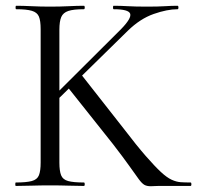

<svg xmlns="http://www.w3.org/2000/svg" viewBox="-20 -645 690 666"><path d="M121 -81V-544Q121 -573 115 -587.5Q109 -602 90.5 -607.5Q72 -613 36 -613Q34 -613 34 -619Q34 -625 36 -625Q60 -625 90 -623.5Q120 -622 153 -622Q189 -622 218.5 -623.5Q248 -625 271 -625Q274 -625 274 -619Q274 -613 271 -613Q235 -613 217 -607Q199 -601 192.5 -586Q186 -571 186 -542V-81Q186 -52 192 -37Q198 -22 216.5 -17Q235 -12 271 -12Q274 -12 274 -6Q274 0 271 0Q247 0 218 -1Q189 -2 153 -2Q120 -2 89.5 -1Q59 0 35 0Q33 0 33 -6Q33 -12 35 -12Q71 -12 90 -17Q109 -22 115 -37Q121 -52 121 -81ZM372 -145 213 -345 263 -385 409 -199Q454 -140 485.5 -104Q517 -68 538 -48.5Q559 -29 575.5 -21.5Q592 -14 607 -13Q622 -12 641 -12Q644 -12 644 -6Q644 0 641 0Q596 0 569 0Q542 0 529 0Q520 0 514.5 0.5Q509 1 503 1Q489 1 480.5 -4Q472 -9 461 -24Q450 -39 429.5 -68Q409 -97 372 -145ZM142 -287 400 -544Q437 -582 431.5 -597.5Q426 -613 374 -613Q372 -613 372 -619Q372 -625 374 -625Q399 -625 424 -623.5Q449 -622 490 -622Q529 -622 552 -623.5Q575 -625 596 -625Q599 -625 599 -619Q599 -613 596 -613Q560 -613 513 -596.5Q466 -580 423 -538L167 -287Z"/></svg>

Font: Cormorant Infant Light
Style: Regular
Weight: 400
Version: Version 4.001